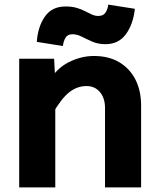

<svg xmlns="http://www.w3.org/2000/svg" viewBox="-20 -810 690 830"><path d="M434 0V-343Q434 -386 412 -412Q390 -438 354 -438Q313 -438 278.5 -410.5Q244 -383 206 -316L184 -448Q222 -513 276 -540.5Q330 -568 386 -568Q450 -568 495.5 -541Q541 -514 565.5 -466Q590 -418 590 -353V0ZM63 0V-556H214L219 -457V0ZM252 -611 139 -629Q144 -696 174.5 -739Q205 -782 263 -782Q291 -782 311.5 -776Q332 -770 348 -761.5Q364 -753 377.5 -747Q391 -741 405 -741Q427 -741 436.5 -756Q446 -771 448 -790L563 -772Q556 -706 524.5 -662.5Q493 -619 436 -619Q404 -619 379 -630Q354 -641 333.5 -651.5Q313 -662 293 -662Q272 -662 263 -646.5Q254 -631 252 -611Z"/></svg>

Font: Azeret Mono Thin
Style: Regular
Weight: 100
Designer: Martin Vácha
Foundry: Displaay
Version: Version 1.002